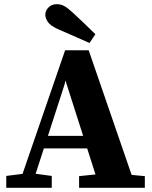

<svg xmlns="http://www.w3.org/2000/svg" viewBox="-20 -900 728 920"><path d="M10 0V-57L113 -70H131L228 -57V0ZM65 0 292 -659H405L632 0H458L286 -538H299L289 -494L129 0ZM171 -189V-249H474V-189ZM359 0V-56L474 -68H546L674 -56V0ZM437 -736 409 -694Q371 -711 333 -727.5Q295 -744 256 -761Q220 -778 208.5 -796Q197 -814 197 -829Q197 -849 212.5 -864.5Q228 -880 252 -880Q271 -880 287 -871.5Q303 -863 327 -841Q354 -816 382 -789.5Q410 -763 437 -736Z"/></svg>

Font: Source Serif 4 18pt
Style: Bold
Weight: 700
Designer: Frank Grießhammer
Foundry: Adobe Systems Incorporated
Version: Version 4.004;hotconv 1.0.116;makeotfexe 2.5.65601